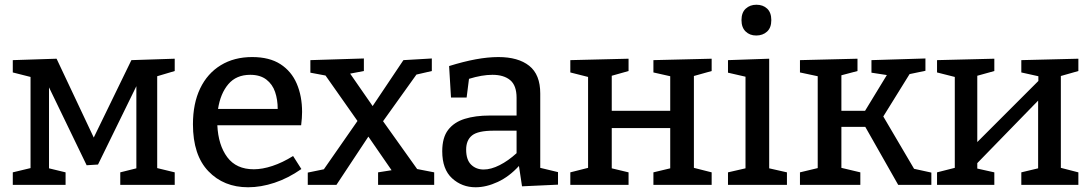

<svg xmlns="http://www.w3.org/2000/svg" viewBox="-20 -781 4609 811"><path d="M257 -53V0H34V-53L109 -71V-456L34 -475V-527L219 -533L376 -200L535 -527L718 -533V-481L644 -459V-71L718 -53V0H488V-53L556 -70V-417L394 -86L346 -83L187 -412V-70Z M1028 10Q925 10 860 -58Q795 -126 795 -256Q795 -344 825.5 -407.5Q856 -471 912.5 -505.5Q969 -540 1045 -540Q1118 -540 1164.5 -510Q1211 -480 1233.5 -427.5Q1256 -375 1256 -308Q1256 -295 1255 -282Q1254 -269 1252 -252H898Q902 -168 940 -117Q978 -66 1052 -66Q1088 -66 1130.5 -80Q1173 -94 1218 -122L1253 -67Q1197 -28 1139.5 -9Q1082 10 1028 10ZM1037 -465Q978 -465 944.5 -425.5Q911 -386 901 -321H1153Q1153 -360 1142 -392.5Q1131 -425 1105 -445Q1079 -465 1037 -465Z M1280 0V-52L1348 -66L1490 -270L1355 -462L1291 -474V-527L1517 -534V-481L1459 -470L1554 -333L1684 -527L1804 -534V-481L1739 -466L1598 -269L1742 -67L1814 -53V0H1577V-53L1634 -62L1536 -204L1401 0Z M2185 6 2172 -80Q2131 -35 2082.5 -12.5Q2034 10 1989 10Q1931 10 1889.5 -28Q1848 -66 1848 -142Q1848 -200 1873 -232.5Q1898 -265 1943 -279Q1988 -293 2049 -293H2162V-368Q2162 -420 2135 -442.5Q2108 -465 2060 -465Q2016 -465 1961 -448L1951 -369H1885L1877 -502Q1938 -521 1989.5 -530.5Q2041 -540 2085 -540Q2169 -540 2215.5 -503Q2262 -466 2262 -386V-72L2337 -54V-1ZM1949 -149Q1949 -106 1970 -85.5Q1991 -65 2023 -65Q2054 -65 2090.5 -83.5Q2127 -102 2162 -134V-229H2065Q1999 -229 1974 -209Q1949 -189 1949 -149Z M2389 0V-53L2464 -72V-456L2389 -475V-527L2635 -533V-481L2564 -461V-313H2811V-459L2740 -475V-527L2986 -533V-481L2911 -460V-72L2986 -53V0H2740V-53L2811 -70V-240H2564V-70L2635 -53V0Z M3304 -53V0H3055V-53L3129 -70V-457L3055 -474V-527L3229 -533V-70ZM3174 -631Q3147 -631 3129.5 -648Q3112 -665 3112 -696Q3112 -728 3130 -744.5Q3148 -761 3175 -761Q3203 -761 3220.5 -744.5Q3238 -728 3238 -696Q3238 -664 3220 -647.5Q3202 -631 3174 -631Z M3359 0V-53L3434 -71V-459L3359 -475V-527L3602 -533V-481L3534 -463V-313H3634L3726 -464L3661 -474V-527L3889 -534V-482L3822 -468L3711 -289L3841 -68L3914 -52V0H3774L3635 -245H3534V-72L3614 -53V0Z M3938 0V-53L4013 -72V-456L3938 -475V-527L4180 -533V-481L4108 -461V-181L4366 -439V-459L4294 -475V-527L4535 -533V-481L4461 -460V-72L4535 -53V0H4294V-53L4365 -70V-356L4108 -92V-69L4180 -53V0Z"/></svg>

Font: Bitter Medium
Style: Regular
Weight: 500
Designer: Sol Matas, and Bitter project Authors
Foundry: Sol Matas
Version: Version 2.001